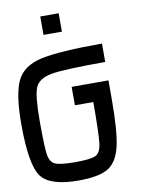

<svg xmlns="http://www.w3.org/2000/svg" viewBox="-115 -1205 980 1284"><g transform="rotate(-10 375.0 -562.5)"><path d="M0 -437.5Q0 -640.6 43 -730.5Q85.9 -820.3 210.9 -847.7Q335.9 -875 625 -875V-750Q343.8 -750 257.8 -734.4Q171.9 -718.8 148.4 -664.1Q125 -609.4 125 -437.5Q125 -265.6 132.8 -210.9Q140.6 -156.2 175.8 -140.6Q210.9 -125 312.5 -125Q414.1 -125 449.2 -140.6Q484.4 -156.2 492.2 -222.7Q500 -289.1 500 -500H375V-625H625V-500Q625 -281.2 601.6 -179.7Q578.1 -78.1 515.6 -39.1Q453.1 0 312.5 0Q117.2 0 58.6 -82Q0 -164.1 0 -437.5ZM375 -1125V-1000H250V-1125Z"/></g></svg>

Font: CraftyPE
Style: Regular
Weight: 400
Designer: Erek Butcher
Foundry: Haunted Coop
Version: Version 0.018;April 4, 2024;FontCreator 15.0.0.2962 64-bit